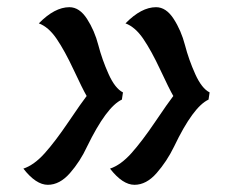

<svg xmlns="http://www.w3.org/2000/svg" viewBox="-20 -584 678 534"><path d="M286 -115Q316 -125 345.5 -158Q375 -191 411.5 -245Q448 -299 462 -317Q451 -336 426 -389.5Q401 -443 378.5 -476Q356 -509 329 -519Q373 -564 414 -564Q442 -564 463 -531.5Q484 -499 494.5 -458.5Q505 -418 523 -378Q541 -338 563 -327L560 -307Q517 -287 464 -176Q444 -135 415.5 -102.5Q387 -70 354 -70Q321 -70 286 -115ZM45 -115Q75 -125 104.5 -158Q134 -191 170.5 -245Q207 -299 221 -317Q210 -336 185 -389.5Q160 -443 137.5 -476Q115 -509 88 -519Q132 -564 173 -564Q201 -564 222 -531.5Q243 -499 253.5 -458.5Q264 -418 282 -378Q300 -338 322 -327L319 -307Q276 -287 222 -176Q203 -135 174.5 -102.5Q146 -70 113 -70Q80 -70 45 -115Z"/></svg>

Font: Merienda
Style: Regular
Weight: 400
Designer: Eduardo Rodriguez Tunni
Foundry: Eduardo Rodriguez Tunni
Version: Version 1.001